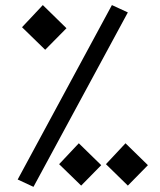

<svg xmlns="http://www.w3.org/2000/svg" viewBox="-20 -723 626 753"><path d="M111.3 9.8 481.4 -674.3 418.9 -703.1 49.3 -19ZM157.2 -527.8 240.7 -612.3 147.9 -703.1 66.4 -616.2ZM298.3 4.9 377 -75.2 289.1 -161.1 211.9 -79.1ZM481.4 4.9 560.1 -75.2 472.2 -161.1 395.5 -79.1Z"/></svg>

Font: Cascadia Code SemiLight
Style: Regular
Weight: 350
Monospace: yes
Designer: Aaron Bell
Foundry: Saja Typeworks
Version: Version 2404.023